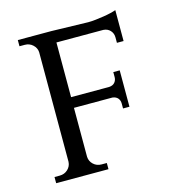

<svg xmlns="http://www.w3.org/2000/svg" viewBox="-95 -697 714 780"><g transform="rotate(-15 261.5 -306.5)"><path d="M341 -596Q356 -596 373 -598Q390 -600 406.5 -602.5Q423 -605 437.5 -608.5Q452 -612 460 -615V-485H432V-508Q432 -525 421 -537Q410 -549 392 -550H195V-320H355Q371 -321 379 -330.5Q387 -340 387 -353V-374H414V-221H387V-242Q387 -255 379.5 -264Q372 -273 357 -275H195V-69Q196 -50 210 -37Q224 -24 244 -24H266V2H46V-24H68Q88 -24 102 -37Q116 -50 117 -69V-530Q116 -548 102 -561Q88 -574 68 -574H46V-600H187Z"/></g></svg>

Font: Constantine
Style: Regular
Weight: 400
Designer: Dukom Design
Version: Version 1.001;PS 001.001;hotconv 1.0.56;makeotf.lib2.0.21325